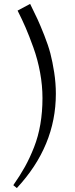

<svg xmlns="http://www.w3.org/2000/svg" viewBox="-20 -809 381 980"><path d="M47.9 136.2Q82.5 86.9 107.4 42Q132.3 -2.9 153.8 -57.6Q175.3 -112.3 186 -175Q196.8 -237.8 196.8 -308.1Q196.8 -372.6 184.6 -439Q172.4 -505.4 150.4 -566.4Q128.4 -627.4 110.8 -668Q93.3 -708.5 69.8 -754.9L133.8 -789.1Q157.7 -740.7 171.6 -710.7Q185.5 -680.7 205.8 -629.4Q226.1 -578.1 237.1 -536.4Q248 -494.6 256.6 -439.5Q265.1 -384.3 265.1 -330.1Q265.1 -63 65.9 150.9Z"/></svg>

Font: Dehuti Alt
Style: Book
Weight: 400
Version: Version 1.2